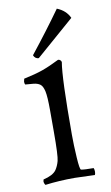

<svg xmlns="http://www.w3.org/2000/svg" viewBox="-86 -793 490 846"><g transform="rotate(-10 158.5 -370.0)"><path d="M269 3 179 0Q109 0 47 8Q41 0 41 -9L43 -17Q86 -27 101 -48Q112 -64 118 -86.5Q124 -109 124 -216V-312Q124 -374 118.5 -398Q113 -422 102 -430Q91 -438 73 -440L36 -443Q33 -447 33 -456L36 -469Q88 -480 120.5 -491.5Q153 -503 197 -525Q208 -525 212 -513Q200 -445 200 -189Q200 -143 203.5 -87.5Q207 -32 213 -31Q228 -28 269 -28Q272 -21 272 -12Q272 -3 269 3ZM287 -697 115 -547Q107 -547 101 -551.5Q95 -556 92 -564Q169 -661 231 -748Q271 -732 287 -697Z"/></g></svg>

Font: Rosarivo
Style: Regular
Weight: 400
Designer: Pablo Ugerman
Foundry: Pablo Ugerman
Version: Version 1.003